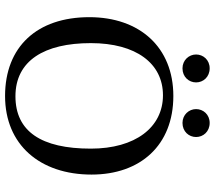

<svg xmlns="http://www.w3.org/2000/svg" viewBox="-66 -790 868 777"><g transform="rotate(90 368.5 -402.0)"><path d="M369 12C566 12 687 -129 687 -338C687 -536 568 -669 369 -669C171 -669 50 -532 50 -329C50 -117 170 12 369 12ZM370 -30C226 -30 155 -147 155 -335C155 -518 237 -627 366 -627C496 -627 582 -515 582 -335C582 -134 512 -30 370 -30ZM257 -706C292 -706 314 -732 314 -761C314 -790 292 -816 257 -816C223 -816 201 -790 201 -761C201 -732 224 -706 257 -706ZM478 -706C513 -706 535 -732 535 -761C535 -790 513 -816 478 -816C444 -816 422 -790 422 -761C422 -732 445 -706 478 -706Z"/></g></svg>

Font: STIX Two Text
Style: Regular
Weight: 400
Designer: Ross Mills, John Hudson & Paul Hanslow, Tiro Typeworks Ltd; with prior portions MicroPress Inc., and Coen Hoffman.
Foundry: Tiro Typeworks Ltd
Version: Version 2.13 b171